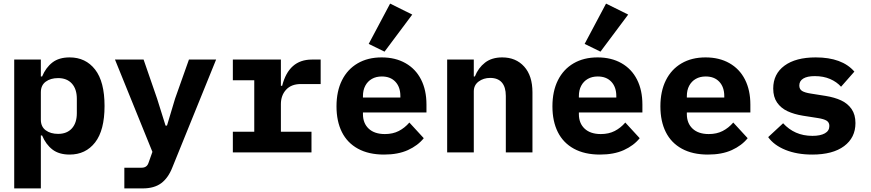

<svg xmlns="http://www.w3.org/2000/svg" viewBox="-20 -847 4840 1067"><path d="M59 -516H207V-422H214Q235 -472 271.5 -500Q308 -528 367 -528Q456 -528 508.5 -460.5Q561 -393 561 -258Q561 -123 508.5 -55.5Q456 12 367 12Q308 12 271.5 -16Q235 -44 214 -94H207V200H59ZM407 -218V-298Q407 -352 379.5 -382.5Q352 -413 303 -413Q261 -413 234 -393Q207 -373 207 -334V-182Q207 -143 234 -123Q261 -103 303 -103Q352 -103 379.5 -133.5Q407 -164 407 -218Z M1030 -516H1181L938 83Q915 142 876 171Q837 200 773 200H671V85H767Q796 85 805 59L827 -3L619 -516H778L853 -299L900 -149H908L953 -299Z M1274 -115H1393V-401H1274V-516H1541V-370H1548Q1585 -516 1713 -516H1762V-380H1652Q1599 -380 1570 -348.5Q1541 -317 1541 -268V-115H1711V0H1274Z M1850 -256Q1850 -340 1880.5 -401Q1911 -462 1967.5 -495Q2024 -528 2101 -528Q2177 -528 2233.5 -496Q2290 -464 2320 -405Q2350 -346 2350 -266V-222H1997V-213Q1997 -162 2029 -132Q2061 -102 2119 -102Q2163 -102 2196 -119Q2229 -136 2255 -166L2335 -79Q2302 -38 2247 -13Q2192 12 2114 12Q2029 12 1969.5 -20.5Q1910 -53 1880 -113Q1850 -173 1850 -256ZM1997 -313V-305H2205V-313Q2205 -363 2177.5 -392.5Q2150 -422 2102 -422Q2070 -422 2046.5 -408.5Q2023 -395 2010 -370.5Q1997 -346 1997 -313ZM2117 -560 2029 -603 2148 -827 2271 -766Z M2465 0V-516H2613V-422H2619Q2638 -470 2675.5 -499Q2713 -528 2771 -528Q2847 -528 2893 -477Q2939 -426 2939 -334V0H2791V-314Q2791 -363 2769 -388.5Q2747 -414 2704 -414Q2667 -414 2640 -394Q2613 -374 2613 -339V0Z M3050 -256Q3050 -340 3080.5 -401Q3111 -462 3167.5 -495Q3224 -528 3301 -528Q3377 -528 3433.5 -496Q3490 -464 3520 -405Q3550 -346 3550 -266V-222H3197V-213Q3197 -162 3229 -132Q3261 -102 3319 -102Q3363 -102 3396 -119Q3429 -136 3455 -166L3535 -79Q3502 -38 3447 -13Q3392 12 3314 12Q3229 12 3169.5 -20.5Q3110 -53 3080 -113Q3050 -173 3050 -256ZM3197 -313V-305H3405V-313Q3405 -363 3377.5 -392.5Q3350 -422 3302 -422Q3270 -422 3246.5 -408.5Q3223 -395 3210 -370.5Q3197 -346 3197 -313ZM3317 -560 3229 -603 3348 -827 3471 -766Z M3650 -256Q3650 -340 3680.5 -401Q3711 -462 3767.5 -495Q3824 -528 3901 -528Q3977 -528 4033.5 -496Q4090 -464 4120 -405Q4150 -346 4150 -266V-222H3797V-213Q3797 -162 3829 -132Q3861 -102 3919 -102Q3963 -102 3996 -119Q4029 -136 4055 -166L4135 -79Q4102 -38 4047 -13Q3992 12 3914 12Q3829 12 3769.5 -20.5Q3710 -53 3680 -113Q3650 -173 3650 -256ZM3797 -313V-305H4005V-313Q4005 -363 3977.5 -392.5Q3950 -422 3902 -422Q3870 -422 3846.5 -408.5Q3823 -395 3810 -370.5Q3797 -346 3797 -313Z M4249 -85 4332 -162Q4363 -128 4403.5 -110Q4444 -92 4495 -92Q4539 -92 4564 -106Q4589 -120 4589 -147Q4589 -167 4573.5 -176.5Q4558 -186 4525 -191L4442 -204Q4393 -212 4356.5 -229Q4320 -246 4298.5 -277Q4277 -308 4277 -355Q4277 -436 4339.5 -482Q4402 -528 4513 -528Q4660 -528 4728 -449L4654 -365Q4630 -392 4593 -408Q4556 -424 4508 -424Q4466 -424 4444 -410.5Q4422 -397 4422 -372Q4422 -351 4437.5 -341.5Q4453 -332 4486 -327L4568 -314Q4618 -306 4654.5 -289Q4691 -272 4712.5 -241Q4734 -210 4734 -163Q4734 -82 4671 -35Q4608 12 4494 12Q4409 12 4345 -14Q4281 -40 4249 -85Z"/></svg>

Font: iA Writer Mono V
Style: Regular
Weight: 400
Designer: Mike Abbink, Paul van der Laan, Pieter van Rosmalen
Foundry: Bold Monday
Version: Version 2.000